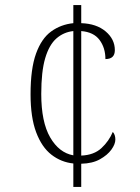

<svg xmlns="http://www.w3.org/2000/svg" viewBox="-20 -734 551 754"><path d="M268 -92Q220 -97 182 -126.5Q144 -156 122 -214.5Q100 -273 100 -364Q100 -464 121.5 -523.5Q143 -583 181 -610.5Q219 -638 268 -643V-714H299V-643Q359 -641 395 -610.5Q431 -580 431 -537Q431 -502 394 -502Q394 -546 371 -577Q348 -608 299 -612V-123Q349 -125 378.5 -152.5Q408 -180 423 -216Q433 -205 433 -186Q433 -168 417.5 -146.5Q402 -125 372.5 -108.5Q343 -92 299 -91V0H268ZM268 -612Q230 -608 201.5 -583Q173 -558 157.5 -505.5Q142 -453 142 -365Q142 -255 177 -194.5Q212 -134 268 -124Z"/></svg>

Font: Noto Serif Armenian SemiCondensed ExtraLight
Style: Regular
Weight: 200
Width: 4
Designer: Monotype Design Team
Foundry: Monotype Imaging Inc.
Version: Version 2.008; ttfautohint (v1.8.4.7-5d5b)